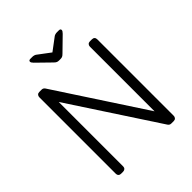

<svg xmlns="http://www.w3.org/2000/svg" viewBox="-239 -1021 1162 1162"><g transform="rotate(-45 342.0 -440.0)"><path d="M116 0Q106 0 100 -6Q94 -12 94 -22V-677Q94 -687 100 -693.5Q106 -700 116 -700H137Q150 -700 158 -688L527 -124V-677Q527 -687 533 -693.5Q539 -700 549 -700H567Q578 -700 584 -694Q590 -688 590 -677V-23Q590 -13 584 -6.5Q578 0 568 0H546Q533 0 525 -12L157 -574V-22Q157 -12 150.5 -6Q144 0 134 0ZM337 -750Q328 -750 321 -752.5Q314 -755 305 -764L218 -849Q206 -861 206 -869Q206 -880 220 -880H237Q244 -880 251 -878Q258 -876 262 -873L342 -813L422 -873Q426 -876 433 -878Q440 -880 447 -880H464Q478 -880 478 -869Q478 -861 466 -849L379 -764Q370 -755 363.5 -752.5Q357 -750 347 -750Z"/></g></svg>

Font: Rubik AZ
Style: Regular
Weight: 300
Designer: Hubert and Fischer
Foundry: Hubert & Fischer
Version: Version 2.000